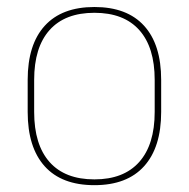

<svg xmlns="http://www.w3.org/2000/svg" viewBox="-20 -517 539 548"><path d="M249.5 11.5Q156 11.5 107.5 -42.5Q59 -96.5 59 -197.5V-289Q59 -390 107.8 -443.5Q156.5 -497 249.5 -497Q342.5 -497 391.2 -443.5Q440 -390 440 -289V-197.5Q440 -96.5 391.2 -42.5Q342.5 11.5 249.5 11.5ZM249.5 -5Q333 -5 377.2 -54.5Q421.5 -104 421.5 -197.5V-289Q421.5 -382 377.5 -431.2Q333.5 -480.5 249.5 -480.5Q165.5 -480.5 121.5 -431.2Q77.5 -382 77.5 -289V-197.5Q77.5 -104 121.5 -54.5Q165.5 -5 249.5 -5Z"/></svg>

Font: Anek Bangla Medium Thin
Style: Regular
Weight: 250
Version: Version 1.003